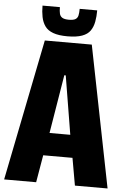

<svg xmlns="http://www.w3.org/2000/svg" viewBox="-68 -1050 783 1189"><g transform="rotate(5 323.5 -455.5)"><path d="M4 91 180 -788H472L647 91H444L414 -79H232L203 91ZM259 -220H388L328 -584H319ZM317 -826Q262 -826 228 -838.5Q194 -851 177 -875Q160 -899 153.5 -931.5Q147 -964 147 -1002H255Q255 -977 259 -961Q263 -945 276.5 -937Q290 -929 317 -929Q345 -929 358 -937Q371 -945 374.5 -961.5Q378 -978 378 -1002H487Q487 -964 481 -931.5Q475 -899 458.5 -875Q442 -851 407.5 -838.5Q373 -826 317 -826Z"/></g></svg>

Font: Farlight84_Sys_V01
Style: Bold
Weight: 700
Designer: Monotype Design Team, Nadine Chahine and Nizar Qandah
Foundry: Monotype Imaging Inc.
Version: Version 2.004;October 31, 2024;FontCreator 14.0.0.2814 64-bi